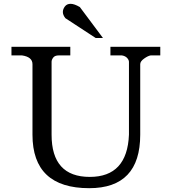

<svg xmlns="http://www.w3.org/2000/svg" viewBox="-20 -985 899 1005"><path d="M398 -948 519 -786H481L322 -890Q309 -907 309 -922Q309 -937 319.5 -951Q330 -965 349.5 -965Q369 -965 398 -948ZM95 -695H40V-740H348V-695H288Q267 -695 258.5 -683.5Q250 -672 250 -662V-280Q250 -59 450 -59Q646 -59 655 -280V-661Q655 -671 645.5 -681.5Q636 -692 618 -695H558V-740H819V-695H769Q755 -693 734.5 -678.5Q714 -664 714 -649V-280Q714 0 447 0Q150 0 150 -280V-649Q150 -687 95 -695Z"/></svg>

Font: Sawarabi Mincho
Style: Regular
Weight: 400
Version: Version 1.00